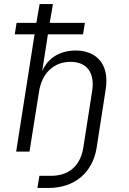

<svg xmlns="http://www.w3.org/2000/svg" viewBox="-20 -750 640 950"><path d="M165 180H221C348 180 438 105 458 -18L503 -308C522 -426 463 -500 354 -500C277 -500 217 -463 190 -400H189L206 -508L217 -580H391L400 -637H226L242 -730H176L160 -637H62L53 -580H151L60 0H126L173 -296C187 -388 246 -444 329 -444C409 -444 450 -391 436 -300L392 -18C377 71 321 120 231 120H175Z"/></svg>

Font: JetBrains Mono ExtraLight
Style: Italic
Weight: 240
Italic angle: -9°
Monospace: yes
Designer: Philipp Nurullin, Konstantin Bulenkov
Foundry: JetBrains
Version: Version 2.305